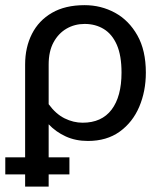

<svg xmlns="http://www.w3.org/2000/svg" viewBox="-31 -534 614 726"><path d="M153 171.5H64V125.5H-11V61H64V-290Q64 -355 89.8 -405.8Q115.5 -456.5 165.5 -485.5Q215.5 -514.5 289 -514.5Q351 -514.5 403.8 -485.8Q456.5 -457 488.5 -400.2Q520.5 -343.5 520.5 -259.5Q520.5 -189 495.5 -130.2Q470.5 -71.5 421.5 -36.2Q372.5 -1 301.5 -1Q255 -1 217.8 -18Q180.5 -35 153 -64V61H231.5V125.5H153ZM281.5 -70Q353.5 -70 391 -119.5Q428.5 -169 428.5 -259.5Q428.5 -324 410.8 -364.5Q393 -405 361.5 -424.2Q330 -443.5 289 -443.5Q251.5 -443.5 220.8 -425.8Q190 -408 171.5 -374Q153 -340 153 -290V-140Q180 -103 213.2 -86.5Q246.5 -70 281.5 -70Z"/></svg>

Font: Verano Sans
Style: Regular
Weight: 400
Designer: Lukasz Dziedzic with Adam Twardoch and Botio Nikoltchev
Foundry: tyPoland Lukasz Dziedzic
Version: Version 3.001;December 28, 2019;FontCreator 12.0.0.2547 64-b